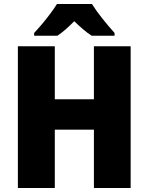

<svg xmlns="http://www.w3.org/2000/svg" viewBox="-20 -947 748 967"><path d="M638 0H453V-294H256V0H70V-714H256V-447H453V-714H638ZM443 -927Q464 -893 496.5 -852.5Q529 -812 557 -781V-767H442Q420 -781 399 -799Q378 -817 354 -840Q330 -816 310 -798.5Q290 -781 269 -767H152V-781Q169 -799 191 -825Q213 -851 233.5 -878.5Q254 -906 267 -927Z"/></svg>

Font: Noto Sans SemiCondensed Black
Style: Regular
Weight: 900
Width: 4
Designer: Monotype Design Team
Foundry: Monotype Imaging Inc.
Version: Version 2.013; ttfautohint (v1.8.4.7-5d5b)